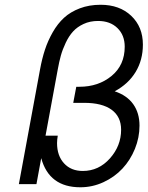

<svg xmlns="http://www.w3.org/2000/svg" viewBox="-20 -772 619 805"><path d="M59.1 0 147.9 -481Q156.2 -526.4 168.5 -563.7Q180.7 -601.1 201.2 -637Q221.7 -672.9 248.5 -697.5Q275.4 -722.2 314.7 -737.1Q354 -752 401.9 -752Q481.4 -752 530.3 -705.6Q579.1 -659.2 579.1 -585Q579.1 -520.5 548.6 -470.2Q518.1 -419.9 460.9 -389.2Q512.2 -372.1 538.6 -335.2Q564.9 -298.3 564.9 -245.1Q564.9 -195.3 545.7 -147.9Q526.4 -100.6 493.4 -65.2Q460.4 -29.8 414.1 -8.3Q367.7 13.2 316.9 13.2Q186 13.2 152.8 -108.9L132.8 0ZM170.9 -203.1H222.2Q219.2 -186 219.2 -171.9Q219.2 -119.1 248.5 -87.2Q277.8 -55.2 327.1 -55.2Q394 -55.2 440.9 -107.9Q487.8 -160.6 487.8 -228Q487.8 -282.7 448 -311.8Q408.2 -340.8 333 -340.8H287.1L299.8 -408.2H313Q392.6 -408.2 447.8 -453.6Q502.9 -499 502.9 -576.2Q502.9 -624.5 472.4 -654.3Q441.9 -684.1 391.1 -684.1Q357.4 -684.1 330.6 -671.6Q303.7 -659.2 286.4 -640.1Q269 -621.1 255.6 -592.8Q242.2 -564.5 235.1 -538.8Q228 -513.2 222.2 -481Z"/></svg>

Font: Involve
Style: Italic
Weight: 400
Italic angle: -10.5°
Designer: Stefan Peev
Foundry: Context Ltd.
Version: Version 1.001